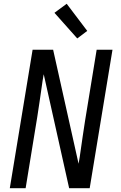

<svg xmlns="http://www.w3.org/2000/svg" viewBox="-20 -999 640 1019"><path d="M32 0 153 -735H262L397 -130L403 -165L419 -276Q425 -317 431.5 -358.5Q438 -400 445 -441L493 -735H577L456 0H347L219 -574L212 -605L206 -570L190 -459Q184 -418 177.5 -376.5Q171 -335 164 -294L116 0ZM390 -795 269 -931 334 -979 443 -835Z"/></svg>

Font: Iosevka Custom Oblique
Style: Regular
Weight: 400
Italic angle: -9°
Designer: Belleve Invis
Foundry: Belleve Invis
Version: Version 27.0.1